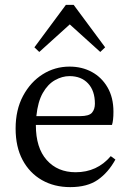

<svg xmlns="http://www.w3.org/2000/svg" viewBox="-20 -754 534 787"><path d="M265 -442Q235 -442 205.5 -425.5Q176 -409 155.5 -373Q135 -337 129 -278H308Q345 -278 357 -292Q369 -306 369 -329Q369 -382 341 -412Q313 -442 265 -442ZM268 13Q202 13 151.5 -16Q101 -45 72.5 -98.5Q44 -152 44 -227Q44 -304 74.5 -361Q105 -418 155 -449.5Q205 -481 265 -481Q316 -481 356.5 -459Q397 -437 421 -395.5Q445 -354 445 -296Q445 -260 439 -242H127V-241Q127 -148 171.5 -98Q216 -48 290 -48Q378 -48 434 -114L453 -100Q424 -47 381 -17Q338 13 268 13ZM391 -541 266 -654 141 -541 121 -560 250 -734H282L411 -560Z"/></svg>

Font: Source Serif 4 Subhead
Style: Regular
Weight: 400
Designer: Frank Grießhammer
Foundry: Adobe Systems Incorporated
Version: Version 4.004;hotconv 1.0.117;makeotfexe 2.5.65602